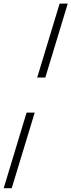

<svg xmlns="http://www.w3.org/2000/svg" viewBox="-82 -780 387 1040"><path d="M163.5 -360H119.5L241 -760.5H285ZM-62 239.5 62 -170H106L-18.5 239.5Z"/></svg>

Font: Newsreader 60pt
Style: Bold Italic
Weight: 700
Italic angle: -17°
Designer: Hugues Gentile
Foundry: Production Type
Version: Version 1.003